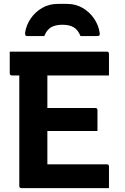

<svg xmlns="http://www.w3.org/2000/svg" viewBox="-20 -965 640 985"><path d="M207 -780H123Q113 -780 110.5 -783.5Q108 -787 109 -799Q115 -837 138 -870.5Q161 -904 196.5 -924.5Q232 -945 276 -945H324Q368 -945 403.5 -924.5Q439 -904 462 -870.5Q485 -837 491 -799Q493 -787 490 -783.5Q487 -780 477 -780H393Q380 -812 358 -825Q336 -838 300 -838Q264 -838 242 -825Q220 -812 207 -780ZM90 0Q79 0 79 -11V-578H41Q30 -578 30 -589V-700H528Q539 -700 539 -689V-578H223V-411H469Q480 -411 480 -400V-293H223V-122H528Q539 -122 539 -111V0Z"/></svg>

Font: Recursive Mn Lnr St
Style: Bold
Weight: 700
Monospace: yes
Version: Version 1.079;hotconv 1.0.112;makeotfexe 2.5.65598; ttfautoh